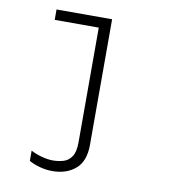

<svg xmlns="http://www.w3.org/2000/svg" viewBox="-79 -581 758 837"><g transform="rotate(10 300.0 -162.5)"><path d="M208 186Q180 186 152 178.5Q124 171 104 159V114Q127 126 153.5 133Q180 140 202 140Q226 140 248.5 133.5Q271 127 285 106Q299 85 299 43V-465H104V-511H350V45Q350 118 310 152Q270 186 208 186Z"/></g></svg>

Font: Chivo Mono Medium Thin
Style: Regular
Weight: 250
Monospace: yes
Version: Version 1.008